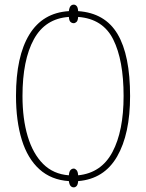

<svg xmlns="http://www.w3.org/2000/svg" viewBox="-20 -772 629 828"><path d="M298 36Q290 36 284.5 30Q279 24 277 9Q201 4 150 -42Q99 -88 74 -169Q49 -250 49 -359Q49 -529 106.5 -623Q164 -717 277 -724Q279 -740 284.5 -746Q290 -752 298 -752Q305 -752 310.5 -746Q316 -740 317 -724Q433 -716 487 -625Q541 -534 541 -358Q541 -194 485 -97Q429 0 317 9Q316 24 310.5 30Q305 36 298 36ZM277 -16Q278 -32 284 -38.5Q290 -45 298 -45Q304 -45 310 -38.5Q316 -32 317 -16Q417 -26 465 -116.5Q513 -207 513 -358Q513 -512 468.5 -601.5Q424 -691 317 -699Q316 -683 310 -677.5Q304 -672 298 -672Q290 -672 284 -677.5Q278 -683 277 -699Q175 -692 126 -602.5Q77 -513 77 -358Q77 -259 99.5 -184Q122 -109 166 -65Q210 -21 277 -16Z"/></svg>

Font: Noto Serif Condensed Thin
Style: Regular
Weight: 100
Width: 3
Designer: Monotype Design Team
Foundry: Monotype Imaging Inc.
Version: Version 2.013; ttfautohint (v1.8.4.7-5d5b)